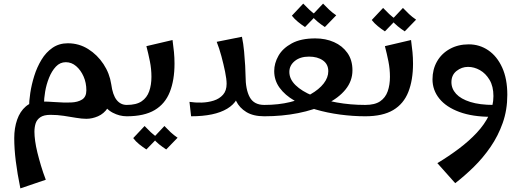

<svg xmlns="http://www.w3.org/2000/svg" viewBox="-20 -645 2886 1065"><path d="M93 400Q76 317 67.5 248.5Q59 180 59 121Q59 65 75 19Q91 -27 123 -54.5Q155 -82 201 -82Q245 -82 290 -78.5Q335 -75 373.5 -76.5Q412 -78 435.5 -93Q459 -108 459 -144Q459 -186 443.5 -221Q428 -256 402.5 -278Q377 -300 345 -300Q313 -300 290 -275.5Q267 -251 252 -213.5Q237 -176 230.5 -137Q224 -98 224 -69L141 -48Q141 -83 148 -129.5Q155 -176 170 -224Q185 -272 210 -313.5Q235 -355 271.5 -380Q308 -405 356 -405Q418 -405 469 -373Q520 -341 554 -289.5Q588 -238 597 -178Q599 -168 599.5 -158Q600 -148 600 -137Q600 -79 578 -46.5Q556 -14 523.5 0Q491 14 459 14Q434 14 402 8.5Q370 3 334 -2.5Q298 -8 260 -8Q223 -8 203.5 5.5Q184 19 177.5 40Q171 61 171 86Q171 108 175 137.5Q179 167 187.5 201.5Q196 236 207.5 274.5Q219 313 234 352ZM683 0Q643 0 605 -20Q567 -40 543 -84Q519 -128 519 -202L597 -178Q605 -118 627 -90.5Q649 -63 683 -63L703 -31Z M683 0V-63Q736 -63 765.5 -83Q795 -103 807.5 -138.5Q820 -174 820 -219Q820 -262 811.5 -304.5Q803 -347 792 -389L937 -423Q942 -387 945 -356Q948 -325 948 -292Q948 -201 922 -135Q896 -69 838 -34.5Q780 0 683 0ZM792 184Q772 171 752.5 155.5Q733 140 719 121L782 54Q799 72 816 88Q833 104 855 119ZM902 184Q882 171 862.5 155.5Q843 140 829 121L892 54Q909 72 926 88Q943 104 965 119Z M1040 0 1031 -80Q1063 -75 1098.5 -76Q1134 -77 1165.5 -87Q1197 -97 1217 -119.5Q1237 -142 1237 -180Q1237 -206 1228.5 -247.5Q1220 -289 1208 -333.5Q1196 -378 1182 -413L1322 -441Q1330 -403 1334 -359.5Q1338 -316 1340 -280Q1342 -244 1342 -226Q1342 -148 1365.5 -105.5Q1389 -63 1446 -63L1466 -31L1446 0Q1385 0 1346.5 -23.5Q1308 -47 1290 -84.5Q1272 -122 1272 -167L1310 -161Q1310 -84 1240 -42Q1170 0 1040 0Z M1446 0V-63Q1525 -63 1590 -79Q1655 -95 1702.5 -122Q1750 -149 1775.5 -182Q1801 -215 1801 -250Q1801 -289 1771 -310Q1741 -331 1694 -331Q1645 -331 1615 -306.5Q1585 -282 1585 -246Q1585 -206 1619.5 -172.5Q1654 -139 1713.5 -114.5Q1773 -90 1848.5 -76.5Q1924 -63 2006 -63L2026 -31L2006 0Q1938 0 1866.5 -9.5Q1795 -19 1730 -38Q1665 -57 1613 -87Q1561 -117 1531 -158Q1501 -199 1501 -251Q1501 -294 1524.5 -335.5Q1548 -377 1598.5 -404.5Q1649 -432 1729 -432Q1786 -432 1832.5 -411.5Q1879 -391 1907 -351.5Q1935 -312 1935 -255Q1935 -196 1896.5 -148.5Q1858 -101 1790 -68Q1722 -35 1633.5 -17.5Q1545 0 1446 0ZM1672 -495Q1652 -508 1632.5 -524Q1613 -540 1599 -558L1662 -625Q1679 -607 1696 -591Q1713 -575 1735 -560ZM1782 -495Q1762 -508 1742.5 -524Q1723 -540 1709 -558L1772 -625Q1789 -607 1806 -591Q1823 -575 1845 -560Z M2006 0V-63Q2059 -63 2088.5 -83Q2118 -103 2130.5 -138.5Q2143 -174 2143 -219Q2143 -262 2134.5 -304.5Q2126 -347 2115 -389L2260 -423Q2265 -387 2268 -356Q2271 -325 2271 -292Q2271 -201 2245 -135Q2219 -69 2161 -34.5Q2103 0 2006 0ZM2115 -471Q2095 -484 2075.5 -500Q2056 -516 2042 -534L2105 -601Q2122 -583 2139 -567Q2156 -551 2178 -536ZM2225 -471Q2205 -484 2185.5 -500Q2166 -516 2152 -534L2215 -601Q2232 -583 2249 -567Q2266 -551 2288 -536Z M2505 371 2406 260Q2469 222 2525 180Q2581 138 2624.5 91.5Q2668 45 2692.5 -6Q2717 -57 2717 -112Q2717 -166 2695.5 -202Q2674 -238 2642 -256Q2610 -274 2576 -274Q2541 -274 2512.5 -251.5Q2484 -229 2484 -189Q2484 -153 2510 -124.5Q2536 -96 2588.5 -79.5Q2641 -63 2719 -63L2706 3Q2601 3 2528 -24Q2455 -51 2417 -98Q2379 -145 2379 -205Q2379 -260 2404 -304Q2429 -348 2475 -373.5Q2521 -399 2580 -399Q2640 -399 2688.5 -366Q2737 -333 2765.5 -270.5Q2794 -208 2794 -119Q2794 -35 2768.5 37Q2743 109 2701 170Q2659 231 2608 281Q2557 331 2505 371Z"/></svg>

Font: Marhey Light
Style: Regular
Weight: 400
Version: Version 1.000